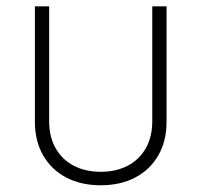

<svg xmlns="http://www.w3.org/2000/svg" viewBox="-20 -562 620 591"><path d="M290 8.3Q229.5 8.3 183.8 -15.6Q138.2 -39.6 112.8 -83.7Q87.4 -127.9 87.4 -187.5V-542.5H131.3V-189Q131.3 -141.1 151.1 -106Q170.9 -70.8 206.8 -52Q242.7 -33.2 290 -33.2Q337.4 -33.2 373.3 -52Q409.2 -70.8 429 -106Q448.7 -141.1 448.7 -189V-542.5H492.7V-187.5Q492.7 -127.9 467.3 -83.7Q441.9 -39.6 396.2 -15.6Q350.6 8.3 290 8.3Z"/></svg>

Font: Inter 16pt ExtraLight
Style: Regular
Weight: 250
Version: Version 4.001;git-66647c0bb